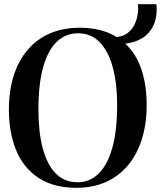

<svg xmlns="http://www.w3.org/2000/svg" viewBox="-20 -885 768 917"><path d="M345 12Q235.5 12 163.8 -35.5Q92 -83 57.2 -167.2Q22.5 -251.5 22.5 -361Q22.5 -450.5 45.2 -522.8Q68 -595 111.8 -646.5Q155.5 -698 218.2 -725.2Q281 -752.5 361 -752.5Q414 -752.5 458 -741.2Q502 -730 537 -708Q568.5 -711.5 588.5 -726.5Q608.5 -741.5 619.8 -762.8Q631 -784 635.5 -805.8Q640 -827.5 640 -844Q640 -851 639.5 -856.2Q639 -861.5 638 -865H726.5Q727.5 -859.5 728 -854Q728.5 -848.5 728.5 -843Q728.5 -791 709 -755.5Q689.5 -720 655.8 -700.8Q622 -681.5 578.5 -676.5Q630.5 -628 655.5 -553.2Q680.5 -478.5 680.5 -383.5Q680.5 -294 657.8 -221.2Q635 -148.5 591.8 -96.2Q548.5 -44 486.2 -16Q424 12 345 12ZM350.5 -14.5Q409 -14.5 451.2 -56Q493.5 -97.5 516.5 -179.5Q539.5 -261.5 539.5 -383.5Q539.5 -484.5 519 -561.8Q498.5 -639 457 -682.5Q415.5 -726 352.5 -726Q294 -726 251.5 -685.8Q209 -645.5 186.2 -564.5Q163.5 -483.5 163.5 -361Q163.5 -255 184 -177.2Q204.5 -99.5 246 -57Q287.5 -14.5 350.5 -14.5Z"/></svg>

Font: Merriweather 144pt SemiBold
Style: Regular
Weight: 600
Version: Version 2.100